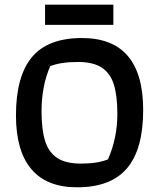

<svg xmlns="http://www.w3.org/2000/svg" viewBox="-20 -790 678 818"><path d="M172 -770H463V-684H172ZM48 -298Q48 -465 116 -546.5Q184 -628 329 -628Q590 -628 590 -321Q590 -155 521.5 -73.5Q453 8 308 8Q179 8 113.5 -69.5Q48 -147 48 -298ZM440 -111Q480 -202 480 -304Q480 -382 465 -430Q450 -478 413.5 -502Q377 -526 312 -526Q238 -526 194 -508Q157 -424 157 -315Q157 -237 172.5 -188.5Q188 -140 224.5 -116.5Q261 -93 325 -93Q396 -93 440 -111Z"/></svg>

Font: Athiti SemiBold
Style: Regular
Weight: 600
Designer: CadsonDemak Team
Foundry: CadsonDemak
Version: Version 1.033